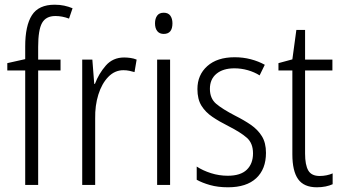

<svg xmlns="http://www.w3.org/2000/svg" viewBox="-20 -785 1451 815"><path d="M237 -486H142V0H87V-486H11V-517L87 -534V-588Q87 -676 115.5 -720.5Q144 -765 212 -765Q234 -765 252.5 -761Q271 -757 288 -750L273 -706Q244 -717 215 -717Q175 -717 158.5 -687.5Q142 -658 142 -586V-532H237Z M507 -541Q520 -541 534 -539Q548 -537 560 -532L551 -479Q541 -482 529 -484.5Q517 -487 504 -487Q467 -487 439.5 -458.5Q412 -430 397.5 -383.5Q383 -337 384 -282V0H329V-532H372L380 -429H383Q399 -472 429 -506.5Q459 -541 507 -541Z M675 -731Q694 -731 703 -718.5Q712 -706 712 -686Q712 -641 675 -641Q657 -641 647.5 -653Q638 -665 638 -686Q638 -706 647 -718.5Q656 -731 675 -731ZM702 -532V0H647V-532Z M1109 -136Q1109 -67 1067.5 -28.5Q1026 10 948 10Q905 10 871.5 0.5Q838 -9 815 -22V-78Q841 -61 875.5 -50Q910 -39 947 -39Q1001 -39 1027.5 -64.5Q1054 -90 1054 -134Q1054 -177 1028 -200Q1002 -223 949 -250Q911 -269 881.5 -289Q852 -309 835 -336.5Q818 -364 818 -407Q818 -467 860 -504.5Q902 -542 976 -542Q1012 -542 1044.5 -533.5Q1077 -525 1104 -510L1082 -465Q1060 -479 1032 -487Q1004 -495 975 -495Q927 -495 899 -472Q871 -449 871 -408Q871 -367 897.5 -344.5Q924 -322 978 -294Q1016 -275 1045 -255Q1074 -235 1091.5 -207Q1109 -179 1109 -136Z M1337 -38Q1352 -38 1366.5 -41Q1381 -44 1392 -49V-3Q1379 3 1362 6.5Q1345 10 1325 10Q1270 10 1245.5 -24.5Q1221 -59 1221 -130V-486H1162V-517L1221 -533L1238 -658H1275V-532H1391V-486H1275V-133Q1275 -85 1288.5 -61.5Q1302 -38 1337 -38Z"/></svg>

Font: Noto Sans Ethiopic Condensed Light
Style: Regular
Weight: 300
Width: 3
Designer: Monotype Design Team
Foundry: Monotype Imaging Inc.
Version: Version 2.102; ttfautohint (v1.8.4.7-5d5b)